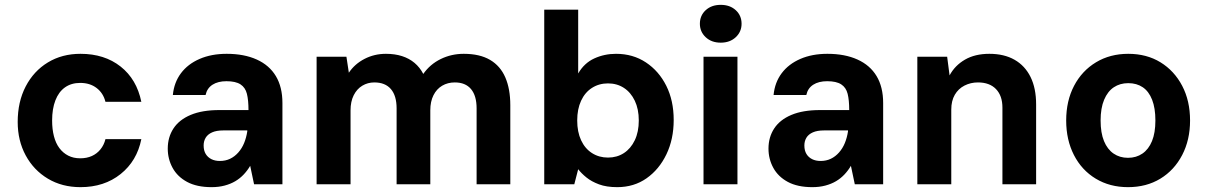

<svg xmlns="http://www.w3.org/2000/svg" viewBox="-20 -760 4982 792"><path d="M312 12Q236 12 177.5 -23Q119 -58 86 -119Q53 -180 53 -257Q53 -340 86 -403.5Q119 -467 177.5 -502.5Q236 -538 312 -538Q411 -538 477.5 -485.5Q544 -433 563 -340H415Q406 -376 378.5 -397Q351 -418 311 -418Q274 -418 248 -399.5Q222 -381 208.5 -346Q195 -311 195 -263Q195 -227 202.5 -198Q210 -169 225 -149Q240 -129 261.5 -118Q283 -107 311 -107Q338 -107 359 -116.5Q380 -126 394.5 -144Q409 -162 415 -186H563Q545 -96 477.5 -42Q410 12 312 12Z M853 12Q792 12 752 -9.5Q712 -31 692 -67.5Q672 -104 672 -147Q672 -194 695.5 -230Q719 -266 766.5 -286Q814 -306 885 -306H1005Q1005 -347 998.5 -373Q992 -399 972 -412Q952 -425 914 -425Q879 -425 856.5 -410.5Q834 -396 828 -368H693Q698 -420 726.5 -458Q755 -496 803.5 -517Q852 -538 915 -538Q987 -538 1039 -514.5Q1091 -491 1118 -446Q1145 -401 1145 -335V0H1028L1012 -76Q1001 -57 985.5 -40.5Q970 -24 950.5 -12.5Q931 -1 906.5 5.5Q882 12 853 12ZM887 -96Q910 -96 929 -105Q948 -114 963 -131Q978 -148 987 -170Q996 -192 1000 -218V-222H901Q873 -222 855 -214Q837 -206 828.5 -192Q820 -178 820 -160Q820 -139 828.5 -125Q837 -111 852 -103.5Q867 -96 887 -96Z M1286 0V-526H1409L1419 -460Q1443 -496 1483.5 -517Q1524 -538 1572 -538Q1609 -538 1638.5 -528.5Q1668 -519 1690 -500.5Q1712 -482 1726 -455Q1754 -495 1798 -516.5Q1842 -538 1893 -538Q1959 -538 2001.5 -513Q2044 -488 2064.5 -440.5Q2085 -393 2085 -326V0H1946V-313Q1946 -365 1923 -392.5Q1900 -420 1856 -420Q1827 -420 1804 -406.5Q1781 -393 1768 -367Q1755 -341 1755 -305V0H1616V-313Q1616 -365 1592.5 -392.5Q1569 -420 1524 -420Q1497 -420 1474.5 -406.5Q1452 -393 1439 -367Q1426 -341 1426 -305V0Z M2526 12Q2482 12 2451 0.5Q2420 -11 2399 -28Q2378 -45 2365 -62L2349 0H2225V-720H2365V-457Q2390 -500 2431.5 -519Q2473 -538 2521 -538Q2591 -538 2644.5 -502.5Q2698 -467 2728.5 -406Q2759 -345 2759 -265Q2759 -186 2729 -123.5Q2699 -61 2647 -24.5Q2595 12 2526 12ZM2488 -110Q2525 -110 2553.5 -128.5Q2582 -147 2598.5 -181.5Q2615 -216 2615 -263Q2615 -310 2598.5 -344.5Q2582 -379 2553.5 -397.5Q2525 -416 2488 -416Q2451 -416 2422 -397.5Q2393 -379 2377 -344.5Q2361 -310 2361 -263Q2361 -216 2377 -181.5Q2393 -147 2422 -128.5Q2451 -110 2488 -110Z M2882 0V-526H3022V0ZM2953 -584Q2915 -584 2891 -606.5Q2867 -629 2867 -662Q2867 -696 2891 -718Q2915 -740 2953 -740Q2991 -740 3015 -718Q3039 -696 3039 -662Q3039 -629 3015 -606.5Q2991 -584 2953 -584Z M3331 12Q3270 12 3230 -9.5Q3190 -31 3170 -67.5Q3150 -104 3150 -147Q3150 -194 3173.5 -230Q3197 -266 3244.5 -286Q3292 -306 3363 -306H3483Q3483 -347 3476.5 -373Q3470 -399 3450 -412Q3430 -425 3392 -425Q3357 -425 3334.5 -410.5Q3312 -396 3306 -368H3171Q3176 -420 3204.5 -458Q3233 -496 3281.5 -517Q3330 -538 3393 -538Q3465 -538 3517 -514.5Q3569 -491 3596 -446Q3623 -401 3623 -335V0H3506L3490 -76Q3479 -57 3463.5 -40.5Q3448 -24 3428.5 -12.5Q3409 -1 3384.5 5.5Q3360 12 3331 12ZM3365 -96Q3388 -96 3407 -105Q3426 -114 3441 -131Q3456 -148 3465 -170Q3474 -192 3478 -218V-222H3379Q3351 -222 3333 -214Q3315 -206 3306.5 -192Q3298 -178 3298 -160Q3298 -139 3306.5 -125Q3315 -111 3330 -103.5Q3345 -96 3365 -96Z M3764 0V-526H3887L3897 -449Q3919 -490 3960.5 -514Q4002 -538 4061 -538Q4122 -538 4165 -513.5Q4208 -489 4231 -442.5Q4254 -396 4254 -329V0H4115V-316Q4115 -365 4088.5 -392.5Q4062 -420 4014 -420Q3984 -420 3958.5 -407Q3933 -394 3918.5 -369Q3904 -344 3904 -308V0Z M4633 12Q4558 12 4500 -23Q4442 -58 4410 -120.5Q4378 -183 4378 -263Q4378 -344 4410.5 -406Q4443 -468 4501 -503Q4559 -538 4634 -538Q4710 -538 4767 -503Q4824 -468 4856.5 -406Q4889 -344 4889 -263Q4889 -183 4856.5 -120.5Q4824 -58 4766.5 -23Q4709 12 4633 12ZM4633 -109Q4667 -109 4692.5 -126.5Q4718 -144 4732 -178Q4746 -212 4746 -263Q4746 -314 4732.5 -348.5Q4719 -383 4694 -400Q4669 -417 4634 -417Q4600 -417 4574.5 -400Q4549 -383 4534.5 -348.5Q4520 -314 4520 -263Q4520 -212 4534 -178Q4548 -144 4573.5 -126.5Q4599 -109 4633 -109Z"/></svg>

Font: DM Sans 9pt ExtraBold
Style: Regular
Weight: 800
Version: Version 4.004;gftools[0.9.30]